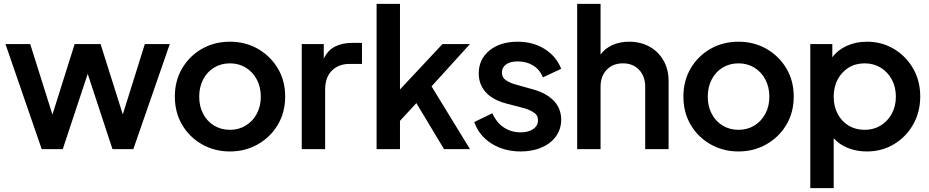

<svg xmlns="http://www.w3.org/2000/svg" viewBox="-20 -765 4768 985"><path d="M194 0 8 -539H135L249 -177L363 -539H496L610 -178L723 -539H851L664 0H557L430 -386L302 0Z M1160 12Q1081 12 1016.5 -24.5Q952 -61 914.5 -124.5Q877 -188 877 -270Q877 -351 914.5 -414.5Q952 -478 1016 -514.5Q1080 -551 1160 -551Q1239 -551 1303 -514.5Q1367 -478 1405 -414.5Q1443 -351 1443 -270Q1443 -188 1405 -124.5Q1367 -61 1302.5 -24.5Q1238 12 1160 12ZM1160 -99Q1205 -99 1241 -121Q1277 -143 1297.5 -181.5Q1318 -220 1318 -269Q1318 -318 1297.5 -357Q1277 -396 1241 -418Q1205 -440 1160 -440Q1114 -440 1078 -418Q1042 -396 1022 -357Q1002 -318 1002 -269Q1002 -220 1022 -181.5Q1042 -143 1078 -121Q1114 -99 1160 -99Z M1528 0V-539H1641V-464Q1662 -508 1699.5 -526.5Q1737 -545 1787 -545H1837V-437H1772Q1717 -437 1682.5 -402.5Q1648 -368 1648 -305V0Z M1912 0V-745H2032V-306L2250 -539H2391L2194 -322L2391 0H2258L2116 -236L2032 -145V0Z M2651 12Q2567 12 2502.5 -28Q2438 -68 2413 -139L2506 -184Q2527 -136 2565 -111Q2603 -86 2651 -86Q2691 -86 2715.5 -103Q2740 -120 2740 -148Q2740 -175 2717 -189Q2694 -203 2669 -210L2577 -234Q2506 -253 2471 -293Q2436 -333 2436 -388Q2436 -461 2491 -506Q2546 -551 2636 -551Q2715 -551 2774.5 -513.5Q2834 -476 2859 -412L2765 -368Q2750 -407 2716 -428.5Q2682 -450 2636 -450Q2598 -450 2576.5 -434.5Q2555 -419 2555 -393Q2555 -367 2575.5 -353.5Q2596 -340 2620 -333L2716 -306Q2786 -286 2822.5 -246.5Q2859 -207 2859 -151Q2859 -103 2832.5 -66Q2806 -29 2759 -8.5Q2712 12 2651 12Z M2941 0V-745H3061V-485Q3084 -517 3122 -534Q3160 -551 3207 -551Q3267 -551 3312.5 -525.5Q3358 -500 3384 -454.5Q3410 -409 3410 -350V0H3290V-320Q3290 -374 3258.5 -407Q3227 -440 3176 -440Q3124 -440 3092.5 -407Q3061 -374 3061 -320V0Z M3769 12Q3690 12 3625.5 -24.5Q3561 -61 3523.5 -124.5Q3486 -188 3486 -270Q3486 -351 3523.5 -414.5Q3561 -478 3625 -514.5Q3689 -551 3769 -551Q3848 -551 3912 -514.5Q3976 -478 4014 -414.5Q4052 -351 4052 -270Q4052 -188 4014 -124.5Q3976 -61 3911.5 -24.5Q3847 12 3769 12ZM3769 -99Q3814 -99 3850 -121Q3886 -143 3906.5 -181.5Q3927 -220 3927 -269Q3927 -318 3906.5 -357Q3886 -396 3850 -418Q3814 -440 3769 -440Q3723 -440 3687 -418Q3651 -396 3631 -357Q3611 -318 3611 -269Q3611 -220 3631 -181.5Q3651 -143 3687 -121Q3723 -99 3769 -99Z M4137 200V-539H4250V-471Q4278 -509 4324.5 -530Q4371 -551 4428 -551Q4504 -551 4566 -514Q4628 -477 4664.5 -413.5Q4701 -350 4701 -270Q4701 -190 4664.5 -126Q4628 -62 4566 -25Q4504 12 4427 12Q4374 12 4329.5 -6Q4285 -24 4257 -56V200ZM4416 -99Q4462 -99 4498 -121Q4534 -143 4555 -181.5Q4576 -220 4576 -269Q4576 -319 4555 -357.5Q4534 -396 4498 -418Q4462 -440 4416 -440Q4369 -440 4333.5 -418Q4298 -396 4277.5 -357.5Q4257 -319 4257 -269Q4257 -220 4277 -181.5Q4297 -143 4333 -121Q4369 -99 4416 -99Z"/></svg>

Font: Plus Jakarta Display Medium
Style: Regular
Weight: 500
Designer: Gumpita Rahayu
Foundry: Tokotype Studio
Version: Version 1.000